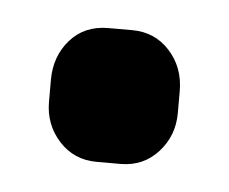

<svg xmlns="http://www.w3.org/2000/svg" viewBox="-27 -164 230 193"><g transform="rotate(5 88.0 -67.5)"><path d="M23 -56V-78Q23 -102 37.5 -118.5Q52 -135 76 -135H100Q123 -135 138 -118.5Q153 -102 153 -78V-56Q153 -33 138 -16.5Q123 0 100 0H76Q53 0 38 -16.5Q23 -33 23 -56Z"/></g></svg>

Font: Mitr SemiBold
Style: Regular
Weight: 600
Designer: Thanarat Vachiruckul
Foundry: Cadson Demak
Version: Version 1.002